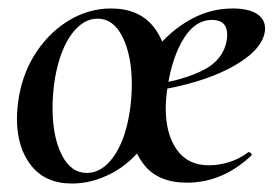

<svg xmlns="http://www.w3.org/2000/svg" viewBox="-20 -419 649 453"><path d="M20 -139Q20 -163 25 -193Q36 -253 68 -299.5Q100 -346 145.5 -372.5Q191 -399 242 -399Q306 -399 340.5 -358Q375 -317 375 -249Q375 -223 369 -193Q357 -128 323 -81Q289 -34 243 -10Q197 14 150 14Q87 14 53.5 -28.5Q20 -71 20 -139ZM285 -149Q291 -185 291 -220Q291 -287 269.5 -331Q248 -375 210 -375Q176 -375 149 -338.5Q122 -302 110 -236Q104 -200 104 -164Q104 -97 125.5 -54Q147 -11 185 -11Q220 -11 247 -48Q274 -85 285 -149ZM287 -136Q287 -162 291 -183Q301 -237 335 -286.5Q369 -336 420 -367.5Q471 -399 529 -399Q568 -399 588 -385Q608 -371 605 -345Q600 -311 559 -281Q518 -251 457 -231Q396 -211 334 -204L336 -218Q414 -230 460.5 -254Q507 -278 515 -324Q516 -329 516 -337Q516 -372 480 -372Q441 -372 414 -329Q387 -286 376 -218Q371 -186 371 -164Q371 -103 397 -66Q423 -29 473 -29Q496 -29 520.5 -36.5Q545 -44 566 -60H567Q570 -60 572.5 -57Q575 -54 573 -52Q505 12 421 12Q354 12 320.5 -29.5Q287 -71 287 -136Z"/></svg>

Font: Cormorant Infant SemiBold
Style: Italic
Weight: 600
Italic angle: -10°
Designer: Christian Thalmann (Catharsis Fonts)
Foundry: Catharsis Fonts
Version: Version 4.000